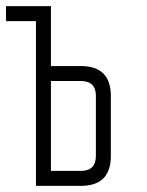

<svg xmlns="http://www.w3.org/2000/svg" viewBox="-44 -606 479 626"><path d="M219.7 -48.8Q268.6 -48.8 268.6 -97.7V-293.5Q268.6 -341.8 219.7 -341.8H122.1V-48.8ZM73.2 -537.1H-24.4V-585.9H122.1V-390.6H219.7Q317.4 -390.6 317.4 -293V-97.7Q317.4 0 219.7 0H73.2Z"/></svg>

Font: Daray
Style: Regular
Weight: 400
Designer: Maxim Raikov
Foundry: Maxim Raikov
Version: Version 1.00 May 24, 2021, initial release